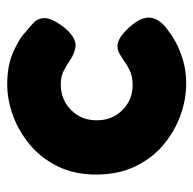

<svg xmlns="http://www.w3.org/2000/svg" viewBox="-22 -514 548 545"><g transform="rotate(-90 252.5 -241.0)"><path d="M288 13Q243 13 197.5 -3.5Q152 -20 114 -52Q76 -84 53 -132Q30 -180 30 -242Q30 -304 53 -351Q76 -398 114 -430Q152 -462 197 -478.5Q242 -495 286 -495Q341 -495 380 -477Q419 -459 432 -445Q449 -432 462 -419Q475 -406 474 -385Q471 -365 452 -339Q421 -298 392 -301Q372 -305 356.5 -315.5Q341 -326 325 -334.5Q309 -343 286 -343Q243 -343 213.5 -314Q184 -285 184 -241Q184 -197 213 -168Q242 -139 284 -139Q308 -139 325 -147Q342 -155 349 -161Q361 -169 371.5 -175.5Q382 -182 395 -182Q421 -182 457 -138Q481 -107 474 -81.5Q467 -56 433 -34Q425 -27 404.5 -16Q384 -5 354.5 4Q325 13 288 13Z"/></g></svg>

Font: Fredoka SemiBold
Style: Regular
Weight: 600
Designer: Ben Nathan
Foundry: Milena B. Brandão, Ben Nathan
Version: Version 2.001